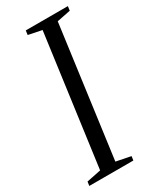

<svg xmlns="http://www.w3.org/2000/svg" viewBox="-200 -800 702 857"><g transform="rotate(-30 151.0 -371.5)"><path d="M-8.5 0 -5.5 -21 68 -36 159 -707 90 -721 93 -743H310L307 -721L237 -707L146.5 -36L221.5 -21L218.5 0Z"/></g></svg>

Font: Merriweather 120pt Light
Style: Italic
Weight: 300
Italic angle: -7.8°
Version: Version 2.101